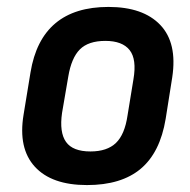

<svg xmlns="http://www.w3.org/2000/svg" viewBox="-20 -523 547 554"><path d="M231 11Q129 11 80.5 -42Q32 -95 48 -192L68 -314Q99 -503 293 -503Q393 -503 442.5 -451Q492 -399 477 -300L458 -180Q442 -83 386 -36Q330 11 231 11ZM241 -86Q289 -86 314.5 -110.5Q340 -135 348 -190L365 -294Q375 -352 354 -378.5Q333 -405 284 -405Q235 -405 210.5 -380.5Q186 -356 177 -302L159 -197Q151 -141 170.5 -113.5Q190 -86 241 -86Z"/></svg>

Font: Sofia Sans Semi Condensed
Style: Bold Italic
Weight: 700
Italic angle: -9°
Version: Version 4.100